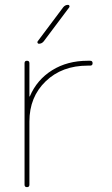

<svg xmlns="http://www.w3.org/2000/svg" viewBox="-20 -770 462 790"><path d="M81 -10V-510Q81 -520 91 -520Q101 -520 101 -510V-374Q101 -373 102 -373Q103 -373 103 -374Q132 -442 194.5 -481Q257 -520 341 -520H351Q361 -520 361 -510Q361 -500 351 -500H341Q235 -500 168 -435.5Q101 -371 101 -270V-10Q101 0 91 0Q81 0 81 -10ZM140 -590Q136 -590 134.5 -593.5Q133 -597 135 -600L240 -740Q248 -750 260 -750Q264 -750 265.5 -746.5Q267 -743 265 -740L160 -600Q152 -590 140 -590Z"/></svg>

Font: Rounded Mplus 1c Thin
Style: Regular
Weight: 250
Version: Version 1.059.20150529